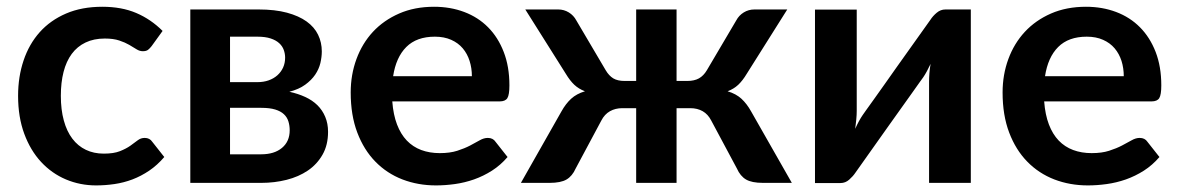

<svg xmlns="http://www.w3.org/2000/svg" viewBox="-20 -541 3487 568"><path d="M428.5 -404.5Q423 -397.5 417.8 -393.5Q412.5 -389.5 402.5 -389.5Q393 -389.5 384 -395.2Q375 -401 362.5 -408.2Q350 -415.5 332.8 -421.2Q315.5 -427 290 -427Q257.5 -427 233 -415.2Q208.5 -403.5 192.2 -381.5Q176 -359.5 168 -328.2Q160 -297 160 -257.5Q160 -216.5 168.8 -184.5Q177.5 -152.5 194 -130.8Q210.5 -109 234 -97.8Q257.5 -86.5 287 -86.5Q316.5 -86.5 334.8 -93.8Q353 -101 365.5 -109.8Q378 -118.5 387.2 -125.8Q396.5 -133 408 -133Q423 -133 430.5 -121.5L466 -76.5Q445.5 -52.5 421.5 -36.2Q397.5 -20 371.8 -10.2Q346 -0.5 318.8 3.5Q291.5 7.5 264.5 7.5Q217 7.5 175 -10.2Q133 -28 101.5 -62Q70 -96 51.8 -145.2Q33.5 -194.5 33.5 -257.5Q33.5 -314 49.8 -362.2Q66 -410.5 97.5 -445.8Q129 -481 175.5 -501Q222 -521 282.5 -521Q340 -521 383.2 -502.5Q426.5 -484 461 -449.5Z M543 -513H745Q793.5 -513 828.8 -503.5Q864 -494 887 -477.5Q910 -461 921 -438.2Q932 -415.5 932 -389Q932 -372.5 927.8 -354.5Q923.5 -336.5 912.5 -320.2Q901.5 -304 883 -290.5Q864.5 -277 836 -269.5Q861.5 -264 882.8 -254.2Q904 -244.5 919 -229.8Q934 -215 942.2 -195.2Q950.5 -175.5 950.5 -151Q950.5 -112 934.2 -83.5Q918 -55 890.8 -36.5Q863.5 -18 827.8 -9Q792 0 753 0H543ZM660.5 -222V-84.5H752.5Q791.5 -84.5 814.2 -103.5Q837 -122.5 837 -155.5Q837 -169.5 833.2 -181.8Q829.5 -194 820 -203Q810.5 -212 794.2 -217Q778 -222 753 -222ZM660.5 -298H741.5Q759.5 -298 774.5 -303.2Q789.5 -308.5 800.5 -318.2Q811.5 -328 817.5 -341.2Q823.5 -354.5 823.5 -370.5Q823.5 -382 819.5 -393.2Q815.5 -404.5 806 -413.2Q796.5 -422 780.8 -427.2Q765 -432.5 741.5 -432.5H660.5Z M1264 -521Q1312.5 -521 1353.5 -505.5Q1394.5 -490 1424 -460.2Q1453.5 -430.5 1470.2 -387.2Q1487 -344 1487 -288.5Q1487 -260.5 1481 -250.8Q1475 -241 1458 -241H1140.5Q1143.5 -201.5 1154.5 -172.8Q1165.5 -144 1183.5 -125.2Q1201.5 -106.5 1226.2 -97.2Q1251 -88 1281 -88Q1311 -88 1332.8 -95Q1354.5 -102 1370.8 -110.5Q1387 -119 1399.2 -126Q1411.5 -133 1423 -133Q1438.5 -133 1446 -121.5L1481.5 -76.5Q1461 -52.5 1435.5 -36.2Q1410 -20 1382.2 -10.2Q1354.5 -0.5 1325.8 3.5Q1297 7.5 1270 7.5Q1216.5 7.5 1170.5 -10.2Q1124.5 -28 1090.5 -62.8Q1056.5 -97.5 1037 -148.8Q1017.5 -200 1017.5 -267.5Q1017.5 -320 1034.5 -366.2Q1051.5 -412.5 1083.2 -446.8Q1115 -481 1160.8 -501Q1206.5 -521 1264 -521ZM1266.5 -432.5Q1212.5 -432.5 1182 -402Q1151.5 -371.5 1143 -315.5H1376Q1376 -339.5 1369.2 -360.8Q1362.5 -382 1349 -398Q1335.5 -414 1314.8 -423.2Q1294 -432.5 1266.5 -432.5Z M1772 -333Q1781.5 -317 1794.2 -309.2Q1807 -301.5 1828 -301.5H1862V-513H1981.5V-301.5H2013Q2034 -301.5 2047.8 -309.2Q2061.5 -317 2071 -333L2158 -480.5Q2166 -495.5 2180.2 -504.2Q2194.5 -513 2212 -513H2309L2189 -322.5Q2177 -302.5 2164 -290.2Q2151 -278 2132.5 -271Q2157.5 -263.5 2173.5 -248.8Q2189.5 -234 2202 -211.5L2322.5 0H2237Q2204 0 2187 -10Q2170 -20 2160 -42.5L2084 -184.5Q2074.5 -203 2058.8 -212Q2043 -221 2022 -221H1981.5V0H1862V-221H1821Q1800.5 -221 1784.5 -212Q1768.5 -203 1759 -184.5L1683 -42.5Q1673 -20 1656 -10Q1639 0 1606 0H1521L1641 -211.5Q1653.5 -234 1669.5 -248.8Q1685.5 -263.5 1710.5 -271Q1692 -278 1679 -290.2Q1666 -302.5 1654 -322.5L1534 -513H1631.5Q1648.5 -513 1662.8 -504.2Q1677 -495.5 1685 -480.5Z M2391 0.5V-512.5H2514.5V-213Q2514.5 -201.5 2513.2 -187.8Q2512 -174 2510 -160Q2521 -184.5 2532 -200.5Q2532.5 -201.5 2541.5 -214Q2550.5 -226.5 2564.8 -246.5Q2579 -266.5 2597 -291.8Q2615 -317 2633.5 -343.5Q2677 -405 2732.5 -482.5Q2739.5 -493.5 2751 -503.2Q2762.5 -513 2777 -513H2852V0H2728.5V-299.5Q2728.5 -311 2729.5 -324.5Q2730.5 -338 2733 -352Q2727.5 -340.5 2722 -330.2Q2716.5 -320 2711 -312Q2710 -311 2701 -298.2Q2692 -285.5 2677.8 -265.5Q2663.5 -245.5 2645.5 -220.2Q2627.5 -195 2609 -169Q2565.5 -107.5 2510.5 -30Q2503.5 -19.5 2492.2 -9.5Q2481 0.5 2466.5 0.5Z M3192.5 -521Q3241 -521 3282 -505.5Q3323 -490 3352.5 -460.2Q3382 -430.5 3398.8 -387.2Q3415.5 -344 3415.5 -288.5Q3415.5 -260.5 3409.5 -250.8Q3403.5 -241 3386.5 -241H3069Q3072 -201.5 3083 -172.8Q3094 -144 3112 -125.2Q3130 -106.5 3154.8 -97.2Q3179.5 -88 3209.5 -88Q3239.5 -88 3261.2 -95Q3283 -102 3299.2 -110.5Q3315.5 -119 3327.8 -126Q3340 -133 3351.5 -133Q3367 -133 3374.5 -121.5L3410 -76.5Q3389.5 -52.5 3364 -36.2Q3338.5 -20 3310.8 -10.2Q3283 -0.5 3254.2 3.5Q3225.5 7.5 3198.5 7.5Q3145 7.5 3099 -10.2Q3053 -28 3019 -62.8Q2985 -97.5 2965.5 -148.8Q2946 -200 2946 -267.5Q2946 -320 2963 -366.2Q2980 -412.5 3011.8 -446.8Q3043.5 -481 3089.2 -501Q3135 -521 3192.5 -521ZM3195 -432.5Q3141 -432.5 3110.5 -402Q3080 -371.5 3071.5 -315.5H3304.5Q3304.5 -339.5 3297.8 -360.8Q3291 -382 3277.5 -398Q3264 -414 3243.2 -423.2Q3222.5 -432.5 3195 -432.5Z"/></svg>

Font: Lato
Style: Bold
Weight: 700
Designer: Lukasz Dziedzic
Foundry: tyPoland Lukasz Dziedzic
Version: Version 2.007; 2014-02-27